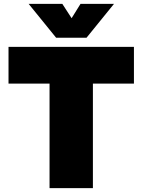

<svg xmlns="http://www.w3.org/2000/svg" viewBox="-20 -972 736 992"><path d="M672 -730V-540H460V0H236V-540H24V-730ZM128 -952H302L350 -878L396 -952H569L427 -777H270Z"/></svg>

Font: Nacelle Black
Style: Regular
Weight: 900
Designer: Sora Sagano
Foundry: Sora Sagano
Version: Version 1.000;FEAKit 1.0